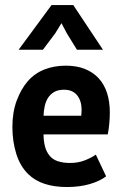

<svg xmlns="http://www.w3.org/2000/svg" viewBox="-20 -731 484 764"><path d="M29.3 0ZM402.3 -29.3Q376.5 -9.8 336.4 1.7Q296.4 13.2 246.1 13.2Q196.3 13.2 158 0.7Q119.6 -11.7 92.3 -38.1Q60.1 -69.8 44.7 -119.1Q29.3 -168.5 29.3 -225.6Q29.3 -284.7 46.6 -331.1Q64 -377.4 90.8 -408.2Q118.2 -439.5 157 -454.6Q195.8 -469.7 241.7 -469.7Q284.7 -469.7 317.4 -456.8Q350.1 -443.8 372.3 -419.9Q394.5 -396 405.8 -361.3Q417 -326.7 417 -283.7Q417 -262.2 414.8 -238.3Q412.6 -214.4 408.7 -196.3H153.3Q153.3 -172.4 158.4 -150.6Q163.6 -128.9 176.3 -112.8Q189 -96.2 210.4 -89.4Q231.9 -82.5 258.3 -82.5Q291 -82.5 317.1 -92.8Q343.3 -103 361.3 -115.7ZM234.9 -374Q211.4 -374 196 -365.2Q180.7 -356.4 171.4 -342Q162.1 -327.6 158 -308.8Q153.8 -290 153.3 -270.5H303.2Q304.7 -285.2 304.7 -297.4Q303.7 -332 285.9 -353Q268.1 -374 234.9 -374ZM185.1 -710.9H271.5L389.6 -533.2H286.1L246.1 -598.1L224.6 -638.7L200.2 -599.1L150.9 -533.2H54.2Z"/></svg>

Font: PT Astra Sans
Style: Bold
Weight: 700
Designer: A.Korolkova, I. Chaeva
Foundry: ParaType Ltd
Version: Version 1.001; ttfautohint (v1.6)